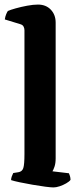

<svg xmlns="http://www.w3.org/2000/svg" viewBox="-20 -820 344 840"><path d="M214 0Q203.5 0 178.2 -3.2Q153 -6.5 122.5 -11.8Q92 -17 66.2 -22.5Q40.5 -28 28.5 -32Q28.5 -40 31.8 -48.8Q35 -57.5 38 -63L60 -66.5Q77 -69 82 -84.8Q87 -100.5 87 -146V-688Q87 -696 83.2 -703.5Q79.5 -711 69.5 -714L1 -735Q3 -748.5 7.2 -758.2Q11.5 -768 14.5 -772Q25.5 -777 48.8 -783.5Q72 -790 98.8 -795Q125.5 -800 146 -800Q181 -800 202.2 -777.8Q223.5 -755.5 223.5 -721V-127Q223.5 -105.5 218.5 -91Q213.5 -76.5 209.5 -70.5L281.5 -62Q283.5 -58 286 -50Q288.5 -42 288.5 -33Q283 -25.5 269.5 -17.8Q256 -10 240.8 -5Q225.5 0 214 0Z"/></svg>

Font: Texturina Medium
Style: Regular
Weight: 500
Designer: Guillermo Torres Carreño
Foundry: Omnibus-Type
Version: Version 1.003